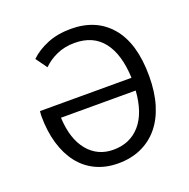

<svg xmlns="http://www.w3.org/2000/svg" viewBox="-122 -786 902 915"><g transform="rotate(-20 329.0 -328.0)"><path d="M327 12Q264 12 214 -11.5Q164 -35 129.5 -79Q95 -123 76.5 -185.5Q58 -248 58 -325Q58 -330 58.5 -336.5Q59 -343 60 -350H524Q519 -471 469 -535Q419 -599 325 -599Q275 -599 234.5 -581Q194 -563 165 -534L124 -591Q159 -625 211.5 -646.5Q264 -668 331 -668Q460 -668 533 -581.5Q606 -495 606 -330Q606 -248 586.5 -184.5Q567 -121 530.5 -77.5Q494 -34 442.5 -11Q391 12 327 12ZM327 -57Q411 -57 462.5 -115.5Q514 -174 522 -286H143Q148 -177 197.5 -117Q247 -57 327 -57Z"/></g></svg>

Font: CV Source Sans
Style: Regular
Weight: 400
Designer: Paul D. Hunt
Foundry: Adobe Systems Incorporated
Version: Version 3.001